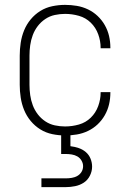

<svg xmlns="http://www.w3.org/2000/svg" viewBox="-20 -548 540 788"><path d="M247 8Q221 8 194.5 2.5Q168 -3 145.5 -17Q123 -31 106 -51.5Q89 -72 79 -96.5Q69 -121 65 -147.5Q61 -174 61 -200V-320Q61 -346 65 -372.5Q69 -399 79 -423.5Q89 -448 106 -468.5Q123 -489 145.5 -503Q168 -517 194.5 -522.5Q221 -528 247 -528Q271 -528 295 -524Q319 -520 341 -509.5Q363 -499 380.5 -482.5Q398 -466 410 -445Q422 -424 427.5 -400.5Q433 -377 433 -352V-350H393V-352Q393 -380 383 -407.5Q373 -435 352.5 -455Q332 -475 304 -483Q276 -491 247 -491Q226 -491 205 -486.5Q184 -482 166 -470Q148 -458 135 -441Q122 -424 114.5 -404Q107 -384 104 -362.5Q101 -341 101 -320V-200Q101 -179 104 -157.5Q107 -136 114.5 -116Q122 -96 135 -79Q148 -62 166 -50Q184 -38 205 -33.5Q226 -29 247 -29Q276 -29 304 -37Q332 -45 352.5 -65Q373 -85 383 -112.5Q393 -140 393 -168V-170H433V-168Q433 -143 427.5 -119.5Q422 -96 410 -75Q398 -54 380.5 -37.5Q363 -21 341 -10.5Q319 0 295 4Q271 8 247 8ZM150 220V184H250Q262 184 274.5 182Q287 180 297.5 174Q308 168 314.5 157.5Q321 147 321 134Q321 122 314.5 111Q308 100 297.5 94Q287 88 274.5 86Q262 84 250 84H231V-29H269V52Q286 54 302.5 59.5Q319 65 332 76Q345 87 351.5 103Q358 119 358 136Q358 155 349 173Q340 191 324 201.5Q308 212 288.5 216Q269 220 250 220Z"/></svg>

Font: Iosevka Term Curly Extralight
Style: Regular
Weight: 200
Designer: Belleve Invis
Foundry: Belleve Invis
Version: Version 32.3.0